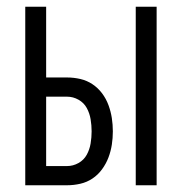

<svg xmlns="http://www.w3.org/2000/svg" viewBox="-20 -550 540 570"><path d="M383 0H445V-530H383ZM55 0H179Q199 0 218.5 -4.5Q238 -9 254.5 -20Q271 -31 283 -47.5Q295 -64 302 -82.5Q309 -101 312 -120.5Q315 -140 315 -160Q315 -180 312 -199.5Q309 -219 302 -238Q295 -257 283 -273Q271 -289 254.5 -300Q238 -311 218.5 -315.5Q199 -320 179 -320H117V-530H55ZM179 -57H117V-263H179Q197 -263 213 -254Q229 -245 237.5 -229.5Q246 -214 249 -196Q252 -178 252 -160Q252 -142 249 -124Q246 -106 237.5 -90.5Q229 -75 213 -66Q197 -57 179 -57Z"/></svg>

Font: Iosevka SS09 Light
Style: Regular
Weight: 300
Monospace: yes
Designer: Belleve Invis
Foundry: Belleve Invis
Version: Version 5.2.1; ttfautohint (v1.8.3)